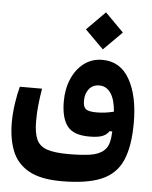

<svg xmlns="http://www.w3.org/2000/svg" viewBox="-55 -613 696 880"><g transform="rotate(5 293.0 -172.5)"><path d="M260.3 221.7Q163.1 221.7 108.6 190.4Q54.2 159.2 32.5 103.3Q10.7 47.4 10.7 -26.9Q10.7 -68.4 17.3 -113.8Q23.9 -159.2 33.2 -192.9H135.3Q128.4 -151.4 124.8 -116Q121.1 -80.6 121.1 -43Q121.1 10.7 134.5 41Q147.9 71.3 182.9 83.3Q217.8 95.2 281.7 95.2Q338.9 95.2 380.1 89.4Q421.4 83.5 443.8 63.5Q460.4 48.8 466.3 25.9Q472.2 2.9 473.1 -25.9L460.4 -25.4Q449.7 -8.8 429.2 -1Q408.7 6.8 369.1 6.8Q296.4 6.8 268.1 -30.8Q239.7 -68.4 239.7 -144Q239.7 -201.7 259.8 -248Q279.8 -294.4 315.9 -321.5Q352.1 -348.6 399.9 -348.6Q482.4 -348.6 525.1 -273.2Q567.9 -197.8 567.9 -73.7Q567.9 34.2 539.8 99.1Q511.7 164.1 444.6 192.9Q377.4 221.7 260.3 221.7ZM472.7 -116.7Q468.3 -173.3 448.2 -201.9Q428.2 -230.5 396 -230.5Q365.7 -230.5 348.6 -209Q331.5 -187.5 331.5 -154.8Q331.5 -126.5 344 -116.5Q356.4 -106.4 394 -106.4Q433.6 -106.4 472.7 -116.7ZM397 -396.5 312 -481.4 397 -566.9 481.9 -481.4Z"/></g></svg>

Font: Cascadia Mono NF SemiBold
Style: Regular
Weight: 600
Monospace: yes
Designer: Aaron Bell
Foundry: Saja Typeworks
Version: Version 2404.023; ttfautohint (v1.8.4)